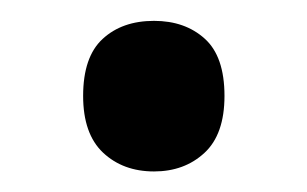

<svg xmlns="http://www.w3.org/2000/svg" viewBox="-20 -443 296 185"><path d="M60.1 -350.6Q60.1 -388.2 78.9 -405.5Q97.7 -422.9 128.4 -422.9Q158.2 -422.9 177.2 -405.8Q196.3 -388.7 196.3 -350.6Q196.3 -313.5 177 -295.7Q157.7 -277.8 128.4 -277.8Q98.6 -277.8 79.3 -295.9Q60.1 -314 60.1 -350.6Z"/></svg>

Font: Open Sans SemiCondensed SemiBold
Style: Regular
Weight: 600
Width: 4
Designer: Monotype Design Team
Foundry: Monotype Imaging Inc.
Version: Version 3.000